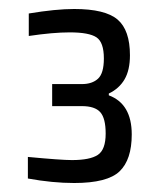

<svg xmlns="http://www.w3.org/2000/svg" viewBox="-20 -716 363 427"><path d="M42 -319V-367Q116 -360 140 -360Q180 -360 197.5 -371.5Q215 -383 215 -419Q215 -453 203 -466.5Q191 -480 162 -480H96V-529H162Q185 -529 198 -541Q211 -553 211 -586Q211 -622 194.5 -633Q178 -644 135 -644Q98 -644 44 -636V-686Q104 -696 145 -696Q214 -696 241.5 -672.5Q269 -649 269 -593Q269 -560 257 -539.5Q245 -519 222 -508V-504Q273 -485 273 -417Q273 -361 246 -335Q219 -309 145 -309Q97 -309 42 -319Z"/></svg>

Font: Assailand
Style: Regular
Weight: 400
Designer: Hector Gatti with collaboration of the Omnibus-Type team
Foundry: Omnibus-Type
Version: Version 0.072;October 19, 2019;FontCreator 12.0.0.2547 64-bi